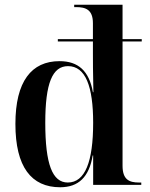

<svg xmlns="http://www.w3.org/2000/svg" viewBox="-20 -780 632 810"><path d="M234 10C311 10 356 -33 371 -124H373V0H576V-10H566C524 -10 497 -23 497 -81V-605H578V-615H497V-760H293V-750H301C342 -750 372 -739 372 -682V-615H224V-605H372V-555C372 -542 372 -462 374 -391H372C356 -481 310 -522 231 -522C113 -522 45 -437 45 -257C45 -76 112 10 234 10ZM266 -10C201 -10 171 -87 171 -262C171 -429 201 -501 267 -501C341 -501 373 -415 373 -262C373 -98 339 -10 266 -10Z"/></svg>

Font: Noto Serif Display SemiCondensed SemiBold
Style: Regular
Weight: 600
Width: 4
Designer: Monotype Design Team
Foundry: Monotype Imaging Inc.
Version: Version 2.009